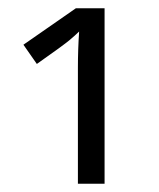

<svg xmlns="http://www.w3.org/2000/svg" viewBox="-20 -734 387 468"><path d="M37.1 -625 69.8 -578.1C113.8 -608.9 140.1 -628.4 148.9 -635.7C157.7 -643.1 165.5 -649.9 172.9 -657.2C170.9 -627.9 169.9 -598.6 169.9 -568.8V-286.1H234.9V-713.9H165Z"/></svg>

Font: Sahel
Style: Regular
Weight: 400
Foundry: Saber Rastikerdar (saber.rastikerdar@gmail.com)
Version: Version 3.4.0